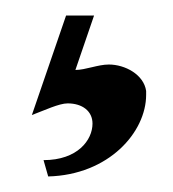

<svg xmlns="http://www.w3.org/2000/svg" viewBox="-20 -42 223 247"><path d="M65 -22 21 106C37 100 56 91 67 91C86 91 99 101 99 117C99 138 80 164 36 164L42 185C120 183 168 128 168 80V75C165 54 141 41 120 41C106 41 90 48 77 48L101 -22Z"/></svg>

Font: Ruslan Display
Style: Regular
Weight: 400
Designer: Denis Masharov, Vladimir Rabdu
Foundry: Denis Masharov, Vladimir Rabdu
Version: Version 1.001